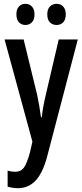

<svg xmlns="http://www.w3.org/2000/svg" viewBox="-20 -747 431 1007"><path d="M4 -540H104L175 -249Q181 -221 186 -191.5Q191 -162 195 -132H199Q202 -159 207 -187Q212 -215 220 -249L288 -540H388L226 79Q202 165 164.5 202.5Q127 240 74 240Q61 240 47.5 238Q34 236 20 232V148Q30 151 40 152.5Q50 154 60 154Q89 154 105 132.5Q121 111 137 53L150 -4ZM66 -672Q66 -699 79.5 -713Q93 -727 113 -727Q134 -727 147.5 -712.5Q161 -698 161 -672Q161 -644 147.5 -630Q134 -616 113 -616Q93 -616 79.5 -630Q66 -644 66 -672ZM228 -672Q228 -699 242 -713Q256 -727 277 -727Q298 -727 311.5 -712.5Q325 -698 325 -672Q325 -644 311.5 -630Q298 -616 277 -616Q255 -616 241.5 -630Q228 -644 228 -672Z"/></svg>

Font: Noto Sans Sinhala ExtraCondensed Medium
Style: Regular
Weight: 500
Width: 2
Designer: Jelle Bosma - Monotype Design Team
Foundry: Monotype Imaging Inc.
Version: Version 2.006; ttfautohint (v1.8.4.7-5d5b)